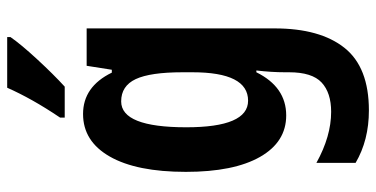

<svg xmlns="http://www.w3.org/2000/svg" viewBox="-276 -530 1046 534"><g transform="rotate(-90 247.0 -263.0)"><path d="M270 -766Q255 -732 234.5 -695.5Q214 -659 187 -619V-606H273Q307 -637 349 -682.5Q391 -728 411 -757V-766ZM313 -278V-251Q313 -96 234 -96Q160 -96 160 -268Q160 -449 232 -449Q275 -449 294 -408.5Q313 -368 313 -278ZM36 -269Q36 -136 77.5 -63Q119 10 193 10Q272 10 313 -73H318Q313 -31 313 7V18Q313 82 284.5 108.5Q256 135 203 135Q135 135 61 94V203Q124 240 207 240Q327 240 381 172Q435 104 435 -22V-545H331L320 -475H312Q273 -555 197 -555Q121 -555 78.5 -480.5Q36 -406 36 -269Z"/></g></svg>

Font: Noto Sans UI Condensed
Style: Bold
Weight: 700
Width: 3
Designer: Monotype Design Team
Foundry: Monotype Imaging Inc.
Version: 1.001